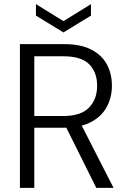

<svg xmlns="http://www.w3.org/2000/svg" viewBox="-20 -915 625 935"><path d="M77 0V-700H293Q374 -700 425.5 -673Q477 -646 501 -600.5Q525 -555 525 -497Q525 -441 500 -394.5Q475 -348 423 -320.5Q371 -293 288 -293H147V0ZM449 0 292 -315H372L533 0ZM147 -350H288Q374 -350 413.5 -391Q453 -432 453 -497Q453 -563 414.5 -602Q376 -641 287 -641H147ZM289 -757 155 -839V-895L289 -812L423 -895V-839Z"/></svg>

Font: DM Sans 18pt Light
Style: Regular
Weight: 300
Designer: Colophon Foundry, Jonny Pinhorn
Foundry: Colophon Foundry
Version: Version 4.004;gftools[0.9.30]